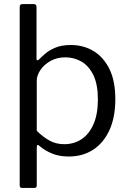

<svg xmlns="http://www.w3.org/2000/svg" viewBox="-20 -762 635 947"><path d="M145.7 -742Q160.1 -742 160.1 -727.4V-472.7Q160.1 -465.2 163.6 -464.5Q167.2 -463.8 172.9 -469.2Q184.2 -480.7 203.1 -497.2Q222 -513.7 252.7 -526.8Q283.4 -540 329.6 -540Q391.4 -540 440.8 -510.5Q490.3 -481 519.5 -422.1Q548.8 -363.2 548.8 -272.8Q548.8 -183.4 519.8 -120.2Q490.9 -57 439.4 -23.5Q388 10 319 10Q272.6 10 237.3 -4.5Q201.9 -19 177.2 -40.3Q168.1 -48.4 164.7 -46.8Q161.3 -45.2 161.3 -33.8V152.2Q161.3 165 149.8 165H88.3Q77.2 165 77.2 152.4V-726.1Q77.2 -734.8 80.6 -738.4Q83.9 -742 93.4 -742H145.7ZM161.3 -116.9Q191.7 -86.6 224.1 -68.7Q256.6 -50.8 296.5 -50.8Q345.4 -50.8 382.6 -75.7Q419.8 -100.6 441.3 -149.7Q462.8 -198.9 462.8 -271.6Q462.8 -345.5 440.7 -391.1Q418.7 -436.8 382.2 -458Q345.7 -479.2 302.3 -479.2Q260.8 -479.2 228.9 -461.2Q196.9 -443.1 179.1 -416.5Q161.3 -389.9 161.3 -363.7V-116.9Z"/></svg>

Font: Libre Franklin Thin
Style: Regular
Weight: 100
Designer: Pablo Impallari, Rodrigo Fuenzalida, Nhung Nguyen
Foundry: Impallari Type
Version: Version 3.000